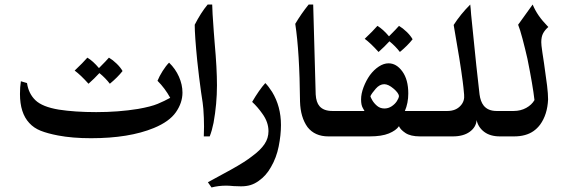

<svg xmlns="http://www.w3.org/2000/svg" viewBox="-20 -601 2495 846"><path d="M784 -193Q784 -148 755 -106.5Q726 -65 658 -37Q549 8 381 8Q299 8 236 -4Q189 -13 159 -25Q129 -37 109 -59Q68 -103 68 -187Q68 -218 72 -243L99 -235Q106 -188 136.5 -159Q167 -130 239 -118Q310 -107 404 -107Q502 -107 588 -121Q645 -131 675 -143.5Q705 -156 730 -170Q707 -212 674 -245Q682 -265 696.5 -288Q711 -311 725 -325Q753 -298 768.5 -263Q784 -228 784 -193ZM520 -288Q498 -260 464 -232Q445 -257 418 -279Q396 -255 370 -232Q335 -271 309 -290Q346 -325 365 -347Q390 -332 416 -301Q450 -335 460 -347Q477 -337 494 -320.5Q511 -304 520 -288Z M895 -581H915Q915 -556 922 -461Q922 -458 926 -410Q936 -300 936 -225Q936 -143 921 -60Q914 -25 904 0H878L879 -43Q879 -81 876 -121Q875 -139 866 -195Q857 -259 849 -334Q838 -445 838 -492Q865 -545 895 -581Z M1179 -196Q1218 -132 1218 -50Q1218 -6 1208 44Q1198 94 1174 135Q1153 173 1120 196Q1102 209 1083.5 214.5Q1065 220 1042 220L1010 219Q988 217 977 217Q943 217 912 225L896 202L997 147Q1062 111 1094 85Q1128 60 1145.5 34Q1163 8 1163 -23Q1163 -63 1136 -100Q1115 -130 1091 -152Q1122 -205 1149 -235Q1163 -221 1179 -196Z M1507 0H1427Q1367 0 1335 -41Q1304 -84 1302 -153Q1300 -372 1281 -496Q1307 -540 1340 -581H1360L1371 -185Q1373 -150 1388 -133Q1406 -112 1445 -112H1507Z M1798 -428Q1776 -400 1742 -372Q1723 -397 1696 -419Q1674 -395 1648 -372Q1613 -411 1587 -430Q1624 -465 1643 -487Q1668 -472 1694 -441Q1728 -475 1738 -487Q1755 -477 1772 -460.5Q1789 -444 1798 -428Z M1779 -189Q1779 -147 1764 -112H1923V0H1831Q1789 0 1766.5 -15Q1744 -30 1738 -45Q1725 -26 1693.5 -13Q1662 0 1608 0H1490Q1464 0 1449 -16Q1434 -32 1434 -55Q1434 -79 1450.5 -95.5Q1467 -112 1490 -112H1586Q1586 -113 1578.5 -125.5Q1571 -138 1571 -163Q1571 -188 1582 -217Q1593 -246 1610 -270Q1628 -294 1649.5 -308Q1671 -322 1692 -322Q1727 -322 1753 -286Q1779 -250 1779 -189ZM1673 -230Q1653 -230 1635.5 -210Q1618 -190 1612 -177Q1613 -172 1620.5 -159Q1628 -146 1641.5 -134.5Q1655 -123 1674 -123Q1691 -123 1705.5 -132.5Q1720 -142 1728.5 -155Q1737 -168 1738 -178Q1736 -192 1713.5 -211Q1691 -230 1673 -230Z M2227 0H2183Q2140 0 2113.5 -20Q2087 -40 2080 -72Q2078 -41 2050 -20.5Q2022 0 1975 0H1906Q1882 0 1866 -16.5Q1850 -33 1850 -56Q1850 -79 1866.5 -95.5Q1883 -112 1906 -112H1951Q1989 -112 2010 -136Q2028 -156 2025 -184Q2024 -199 2022 -215.5Q2020 -232 2019 -241Q2008 -327 1979 -491Q2009 -538 2052 -581Q2053 -573 2054 -562Q2055 -551 2056 -536Q2083 -265 2093 -185Q2097 -154 2111 -136Q2130 -112 2168 -112H2227Z M2365 -415Q2365 -405 2366 -399L2370 -369L2377 -323Q2386 -262 2390.5 -224.5Q2395 -187 2395 -163Q2392 -96 2360 -52Q2334 -17 2293 -6Q2272 0 2245 0H2210Q2186 0 2170 -15.5Q2154 -31 2154 -55Q2154 -77 2168.5 -94.5Q2183 -112 2210 -112H2243Q2274 -112 2298.5 -125.5Q2323 -139 2335 -160Q2328 -223 2304 -342Q2294 -386 2282.5 -429.5Q2271 -473 2263 -492L2327 -581Q2338 -555 2353.5 -532.5Q2369 -510 2396 -482Q2381 -469 2373 -454Q2365 -439 2365 -415Z"/></svg>

Font: Mirza Medium
Style: Regular
Weight: 500
Designer: Arabic design by Kourosh Beigpour, Latin design by Eduardo Tunni, engineering by Lasse Fister
Version: Version 1.0010g